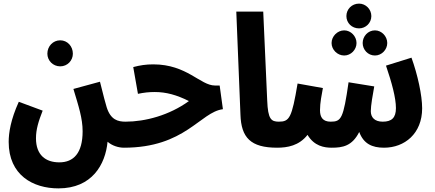

<svg xmlns="http://www.w3.org/2000/svg" viewBox="-20 -812 2405 1062"><path d="M313 -445C353 -445 383 -477 383 -515C383 -556 353 -589 313 -589C273 -589 242 -556 242 -515C242 -477 273 -445 313 -445ZM666 5C714 5 743 -26 743 -69C743 -107 720 -139 675 -139C632 -139 592 -149 570 -219C564 -239 553 -278 533 -360L386 -320C415 -224 437 -157 437 -86C437 35 387 86 308 86C233 86 179 46 179 -47C179 -97 193 -141 216 -200L84 -249C39 -150 28 -77 28 -27C28 157 163 230 303 230C489 230 563 98 575 -28C600 -6 635 5 666 5Z M665 5C1005 5 1087 -192 1213 -208L1195 -339H1169C1088 -339 1014 -456 828 -456C787 -456 755 -451 717 -441L743 -293C777 -300 803 -303 836 -303C899 -303 957 -287 1025 -253C916 -174 783 -139 674 -139Z M1513 5C1562 5 1590 -24 1590 -69C1590 -108 1568 -139 1523 -139C1480 -139 1462 -152 1458 -256L1436 -748H1287L1310 -178C1314 -51 1366 5 1513 5Z M1966 -655C2003 -655 2034 -685 2034 -723C2034 -761 2003 -792 1966 -792C1926 -792 1896 -761 1896 -723C1896 -685 1926 -655 1966 -655ZM1884 -505C1921 -505 1952 -537 1952 -574C1952 -611 1921 -644 1884 -644C1846 -644 1814 -611 1814 -574C1814 -537 1846 -505 1884 -505ZM2054 -505C2091 -505 2122 -537 2122 -574C2122 -611 2091 -644 2054 -644C2015 -644 1986 -611 1986 -574C1986 -537 2015 -505 2054 -505ZM2315 -213C2315 -285 2290 -399 2256 -493L2115 -449C2147 -355 2170 -271 2170 -214C2170 -160 2146 -139 2097 -139C2052 -139 2031 -163 2031 -197C2031 -228 2042 -290 2050 -334L1908 -357C1879 -156 1868 -139 1809 -139C1766 -139 1750 -163 1750 -202C1750 -244 1760 -292 1766 -325L1626 -350C1594 -159 1581 -139 1522 -139L1512 5C1570 5 1634 -6 1681 -66C1718 -4 1773 5 1815 5C1875 5 1928 -4 1967 -82C1991 -17 2038 5 2104 5C2218 5 2315 -73 2315 -213Z"/></svg>

Font: Noto Sans Arabic UI ExtraCondensed Extra
Style: Regular
Weight: 800
Width: 3
Designer: Nadine Chahine - Monotype Design Team
Foundry: Monotype Imaging Inc.
Version: Version 1.900